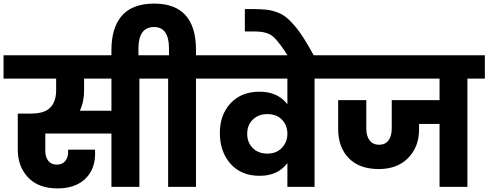

<svg xmlns="http://www.w3.org/2000/svg" viewBox="-37 -1051 2748 1080"><path d="M436 -543Q436 -477.5 412.1 -428.2H589.8V-608.9H436ZM-17.1 -608.9V-740.2H845.2V-608.9H747.1V0H589.8V-299.8H217.8V-202.1Q217.8 -168 234.4 -146.5Q251 -125 283.2 -125Q313 -125 329.6 -144.8Q346.2 -164.6 346.2 -195.8V-209H497.1Q498 -200.2 498 -187Q498 -97.2 441.7 -44.2Q385.3 8.8 286.1 8.8Q179.7 8.8 121.3 -52.5Q63 -113.8 63 -210V-412.1H137.2Q213.9 -412.1 246.3 -446.3Q278.8 -480.5 278.8 -543V-608.9Z M589.8 -705.1V-770Q589.8 -828.6 602.8 -874.8Q615.7 -920.9 643.3 -956.5Q670.9 -992.2 718 -1011.5Q765.1 -1030.8 829.6 -1030.8Q1065.4 -1030.8 1065.4 -770V-740.2H1163.6V-608.9H1065.4V0H908.7V-608.9H810.5V-740.2H913.6V-777.8Q913.6 -898.9 829.6 -898.9Q741.7 -898.9 741.7 -777.8V-705.1Z M1466.3 -187Q1519 -187 1549.3 -220.2Q1579.6 -253.4 1579.6 -297.9V-298.8Q1579.6 -345.2 1549.6 -377.2Q1519.5 -409.2 1466.3 -409.2Q1417 -409.2 1385.3 -378.4Q1353.5 -347.7 1353.5 -298.8Q1353.5 -249.5 1384.8 -218.3Q1416 -187 1466.3 -187ZM1830.6 -608.9H1732.4V0H1579.6V-133.8Q1526.4 -62 1423.3 -62Q1319.8 -62 1259.8 -129.6Q1199.7 -197.3 1199.7 -303.2Q1199.7 -405.3 1260 -470.2Q1320.3 -535.2 1423.3 -535.2Q1524.9 -535.2 1579.6 -464.8V-608.9H1129.4V-740.2H1830.6Z M1583.5 -734.9Q1558.6 -773.9 1541.7 -796.6Q1524.9 -819.3 1508.5 -836.2Q1492.2 -853 1475.1 -860.4Q1458 -867.7 1439.5 -870.8Q1420.9 -874 1392.6 -874H1340.3V-1000H1389.6Q1432.1 -999.5 1460.2 -996.6Q1488.3 -993.7 1517.8 -983.4Q1547.4 -973.1 1569.6 -956.1Q1591.8 -939 1618.4 -908.4Q1645 -877.9 1670.9 -836.9Q1696.8 -795.9 1730.5 -734.9Z M1796.4 -608.9V-740.2H2690.4V-608.9H2592.3V0H2435.5V-354H2320.3V-324.2Q2320.3 -224.6 2259 -162.4Q2197.8 -100.1 2094.2 -100.1Q1983.9 -100.1 1924.6 -161.6Q1865.2 -223.1 1865.2 -324.2V-487.8H2023.4V-328.1Q2023.4 -285.6 2042.2 -261.2Q2061 -236.8 2095.7 -236.8Q2129.9 -236.8 2148.2 -261.2Q2166.5 -285.6 2166.5 -328.1V-487.8H2435.5V-608.9Z"/></svg>

Font: SVN-Poppins
Style: Bold
Weight: 700
Designer: Ninad Kale (Devanagari), Jonny Pinhorn (Latin)
Foundry: Indian Type Foundry
Version: Version 3.200;PS 1.000;hotconv 16.6.54;makeotf.lib2.5.65590